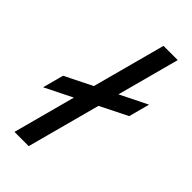

<svg xmlns="http://www.w3.org/2000/svg" viewBox="-233 -792 849 849"><g transform="rotate(45 192.0 -367.5)"><path d="M384.6 -506 256.6 -442.5 335 -735H246L153.9 -391.5L25.3 -327.5L-1.1 -229L127.5 -293L49 0H138L230.2 -344L358.4 -408Z"/></g></svg>

Font: Manrope
Style: MediumItalic
Weight: 500
Italic angle: -15°
Designer: Mikhail Sharanda
Foundry: Mikhail Sharanda
Version: Version 4.502;hotconv 1.0.109;makeotfexe 2.5.65596